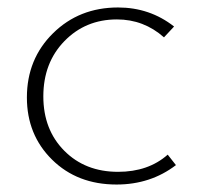

<svg xmlns="http://www.w3.org/2000/svg" viewBox="-20 -488 527 514"><path d="M292 6Q187 6 119.5 -60.5Q52 -127 52 -227Q52 -330 122 -399Q192 -468 296 -468Q381 -468 446 -417L419 -388Q365 -436 293 -436Q209 -436 152.5 -378Q96 -320 96 -230Q96 -141 152 -84.5Q208 -28 296 -28Q377 -28 429 -74L451 -46Q383 6 292 6Z"/></svg>

Font: EauTestSC Light
Style: Regular
Weight: 300
Designer: Christian Thalmann (Catharsis Fonts)
Version: Version 0.001;PS 000.001;hotconv 1.0.88;makeotf.lib2.5.64775